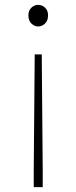

<svg xmlns="http://www.w3.org/2000/svg" viewBox="-20 -560 315 791"><path d="M119 211V141L123 -336H152L156 141V211ZM137 -451Q122 -451 109.5 -463Q97 -475 97 -497Q97 -517 109.5 -528.5Q122 -540 137 -540Q153 -540 165.5 -528.5Q178 -517 178 -497Q178 -475 165.5 -463Q153 -451 137 -451Z"/></svg>

Font: Source Han Sans SC ExtraLight
Style: Regular
Weight: 250
Designer: Ryoko NISHIZUKA 西塚涼子 (kana, bopomofo & ideographs); Paul D. Hunt (Latin, Greek & Cyrillic); Sandoll Communications 산돌커뮤니
Foundry: Adobe
Version: Version 2.004;hotconv 1.0.118;makeotfexe 2.5.65603